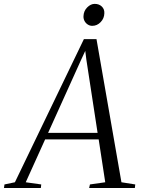

<svg xmlns="http://www.w3.org/2000/svg" viewBox="-81 -946 716 966"><path d="M-61 0 -58.5 -18 -6 -29 341 -749H404.5L530 -29L599.5 -18L597.5 0H367.5L371.5 -18L448.5 -29L415.5 -244.5H146L48.5 -29L126.5 -18L124.5 0ZM161 -277.5H410L353.5 -646L348 -690L327.5 -646ZM383 -816Q371 -816 360.8 -822.5Q350.5 -829 344.5 -840Q338.5 -851 339 -864.5Q340 -891 357.8 -908.8Q375.5 -926.5 395.5 -926.5Q417.5 -926.5 431.2 -913.2Q445 -900 444 -879.5Q443.5 -853.5 425.5 -834.8Q407.5 -816 383 -816Z"/></svg>

Font: Merriweather 144pt Light
Style: Italic
Weight: 300
Italic angle: -7.8°
Version: Version 2.101